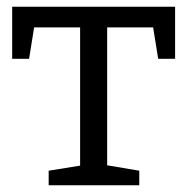

<svg xmlns="http://www.w3.org/2000/svg" viewBox="-20 -548 555 568"><path d="M124 0V-43L217 -58V-467H81L66 -374H16V-528H498V-374H448L433 -467H297V-59L392 -43V0Z"/></svg>

Font: Bitter
Style: Regular
Weight: 400
Designer: Sol Matas, and Bitter project Authors
Foundry: Sol Matas
Version: Version 2.001